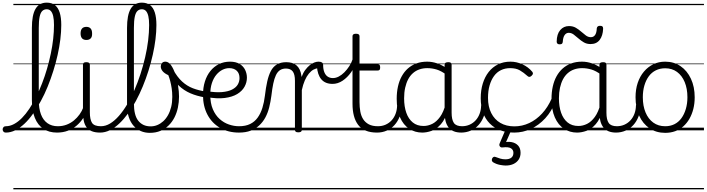

<svg xmlns="http://www.w3.org/2000/svg" viewBox="-101 -985 5340 1451"><path d="M-57 17Q-69 17 -75 9.5Q-81 2 -81 -7Q-81 -16 -75 -23.5Q-69 -31 -57 -31Q-26 -31 5 -47.5Q36 -64 65 -93.5Q94 -123 121 -163.5Q148 -204 172 -252.5Q196 -301 217 -355Q238 -409 254.5 -466Q271 -523 283 -580Q295 -637 301 -692Q307 -747 307 -796Q307 -807 315.5 -812.5Q324 -818 334.5 -818Q345 -818 353.5 -812.5Q362 -807 362 -796Q362 -745 355 -687.5Q348 -630 334.5 -570Q321 -510 302 -449.5Q283 -389 259.5 -331Q236 -273 207.5 -221Q179 -169 148.5 -125.5Q118 -82 84 -50Q50 -18 14.5 -0.5Q-21 17 -57 17ZM330 17Q269 17 226.5 -11.5Q184 -40 162 -95Q140 -150 140 -229V-774Q140 -871 167.5 -918Q195 -965 252 -965Q290 -965 314 -946.5Q338 -928 350 -890.5Q362 -853 362 -796Q362 -784 353.5 -777.5Q345 -771 334.5 -771Q324 -771 315.5 -777.5Q307 -784 307 -796Q307 -837 301 -863Q295 -889 283 -902Q271 -915 252 -915Q232 -915 218.5 -902Q205 -889 198.5 -858Q192 -827 192 -774V-229Q192 -165 208.5 -121Q225 -77 257.5 -54Q290 -31 336 -31Q347 -31 352.5 -23.5Q358 -16 357.5 -7Q357 2 350 9.5Q343 17 330 17ZM0 436H394V446H0ZM0 -20H394V0H0ZM0 -505H394V-500H0ZM0 -956H394V-946H0Z M329 17Q318 17 312.5 9.5Q307 2 307.5 -7Q308 -16 315 -23.5Q322 -31 335 -31Q372 -31 403 -43Q434 -55 458 -75Q482 -95 500 -120Q518 -145 528 -172Q532 -183 541 -182.5Q550 -182 556 -174.5Q562 -167 559 -157Q548 -124 528 -93Q508 -62 479.5 -37Q451 -12 413 2.5Q375 17 329 17ZM394 436V446ZM394 -20V0ZM394 -505V-500ZM394 -956V-946Z M656 17Q618 17 592.5 6.5Q567 -4 552.5 -24Q538 -44 532 -72.5Q526 -101 526 -137V-496Q526 -506 532 -510.5Q538 -515 551 -515Q565 -515 571.5 -510.5Q578 -506 578 -496V-137Q578 -82 594.5 -56.5Q611 -31 662 -31Q671 -31 675.5 -23.5Q680 -16 679.5 -7Q679 2 673.5 9.5Q668 17 656 17ZM552 -683Q530 -683 519 -695.5Q508 -708 508 -732Q508 -757 519 -769.5Q530 -782 552 -782Q573 -782 584 -769.5Q595 -757 595 -732Q596 -707 584.5 -695Q573 -683 552 -683ZM394 436H719V446H394ZM394 -20H719V0H394ZM394 -505H719V-500H394ZM394 -956H719V-946H394Z M655 17Q643 17 638 9.5Q633 2 634.5 -7Q636 -16 642.5 -23.5Q649 -31 661 -31Q697 -31 731 -51.5Q765 -72 797.5 -109Q830 -146 859.5 -195.5Q889 -245 914.5 -303.5Q940 -362 960.5 -425Q981 -488 996 -552.5Q1011 -617 1018.5 -679Q1026 -741 1026 -795Q1026 -808 1034.5 -814.5Q1043 -821 1053.5 -821Q1064 -821 1072.5 -814.5Q1081 -808 1081 -795Q1081 -745 1074 -688Q1067 -631 1053.5 -571Q1040 -511 1021 -450.5Q1002 -390 978 -332Q954 -274 926 -222Q898 -170 866 -126.5Q834 -83 800 -51Q766 -19 729.5 -1Q693 17 655 17ZM719 436V446ZM719 -20V0ZM719 -505V-500ZM719 -956V-946Z M1031 19Q994 19 963 5.5Q932 -8 908.5 -34.5Q885 -61 872 -101Q859 -141 859 -193V-774Q859 -871 886.5 -918Q914 -965 971 -965Q1008 -965 1032.5 -946.5Q1057 -928 1069 -890.5Q1081 -853 1081 -796Q1081 -784 1072.5 -777.5Q1064 -771 1053.5 -771Q1043 -771 1034.5 -777.5Q1026 -784 1026 -796Q1026 -837 1020 -863Q1014 -889 1002 -902Q990 -915 971 -915Q951 -915 937.5 -902Q924 -889 917.5 -858Q911 -827 911 -774V-204Q911 -160 919 -127Q927 -94 943.5 -73Q960 -52 983.5 -41Q1007 -30 1038 -30Q1064 -30 1088 -40Q1112 -50 1132.5 -68.5Q1153 -87 1168.5 -114.5Q1184 -142 1192.5 -176.5Q1201 -211 1201 -253Q1201 -288 1196.5 -317.5Q1192 -347 1185.5 -372Q1179 -397 1171 -417Q1142 -430 1128 -447Q1114 -464 1114 -483Q1114 -496 1122.5 -507.5Q1131 -519 1149 -519Q1172 -519 1191 -493Q1210 -467 1223.5 -425.5Q1237 -384 1244.5 -338.5Q1252 -293 1252 -255Q1252 -213 1243.5 -172.5Q1235 -132 1217.5 -97.5Q1200 -63 1173.5 -37Q1147 -11 1111.5 4Q1076 19 1031 19ZM719 436H1333V446H719ZM719 -20H1333V0H719ZM719 -505H1333V-500H719ZM719 -956H1333V-946H719Z M1447 -249Q1387 -259 1338 -280Q1289 -301 1249 -339Q1209 -377 1175 -438Q1169 -450 1174.5 -459.5Q1180 -469 1190.5 -470.5Q1201 -472 1207 -460Q1238 -403 1275 -369Q1312 -335 1356.5 -318Q1401 -301 1455 -293Q1465 -292 1468.5 -284.5Q1472 -277 1470 -268.5Q1468 -260 1462 -254Q1456 -248 1447 -249ZM1333 436H1358V446H1333ZM1333 -20H1358V0H1333ZM1333 -505H1358V-500H1333ZM1333 -956H1358V-946H1333Z M1463 -296Q1529 -285 1576 -289Q1623 -293 1652.5 -308Q1682 -323 1695.5 -345.5Q1709 -368 1709 -395Q1709 -431 1688 -450.5Q1667 -470 1631 -470Q1605 -470 1580 -457.5Q1555 -445 1534 -420Q1513 -395 1500.5 -357.5Q1488 -320 1488 -270Q1488 -205 1507.5 -159.5Q1527 -114 1559 -85.5Q1591 -57 1629.5 -44Q1668 -31 1705 -31Q1717 -31 1722.5 -23.5Q1728 -16 1728 -7Q1728 2 1722.5 9.5Q1717 17 1705 17Q1624 17 1562.5 -18.5Q1501 -54 1467 -118Q1433 -182 1433 -268Q1433 -323 1447.5 -369Q1462 -415 1489 -448.5Q1516 -482 1553.5 -500.5Q1591 -519 1637 -519Q1681 -519 1709.5 -502Q1738 -485 1751.5 -457Q1765 -429 1765 -398Q1765 -362 1747 -329.5Q1729 -297 1692 -274.5Q1655 -252 1597 -244.5Q1539 -237 1460 -252ZM1358 436H1846V446H1358ZM1358 -20H1846V0H1358ZM1358 -505H1846V-500H1358ZM1358 -956H1846V-946H1358Z M1705 17Q1693 17 1686.5 9.5Q1680 2 1680 -7Q1680 -16 1686.5 -23.5Q1693 -31 1705 -31Q1755 -31 1789.5 -48Q1824 -65 1846.5 -96.5Q1869 -128 1882 -170Q1895 -212 1901 -262Q1908 -322 1918.5 -369Q1929 -416 1946 -448.5Q1963 -481 1991.5 -498Q2020 -515 2062 -515Q2071 -515 2075.5 -508Q2080 -501 2079.5 -491.5Q2079 -482 2074 -474.5Q2069 -467 2060 -467Q2033 -467 2014.5 -454.5Q1996 -442 1984 -416.5Q1972 -391 1964 -352.5Q1956 -314 1950 -262Q1944 -216 1933.5 -174Q1923 -132 1904.5 -97.5Q1886 -63 1858.5 -37.5Q1831 -12 1793.5 2.5Q1756 17 1705 17ZM1846 436H1946V446H1846ZM1846 -20H1946V0H1846ZM1846 -505H1946V-500H1846ZM1846 -956H1946V-946H1846Z M2153 15Q2140 15 2134 10.5Q2128 6 2128 -4V-374Q2128 -424 2111 -445.5Q2094 -467 2060 -467Q2050 -467 2045.5 -474.5Q2041 -482 2041 -491.5Q2041 -501 2046.5 -508Q2052 -515 2062 -515Q2086 -515 2105 -509.5Q2124 -504 2139 -491.5Q2154 -479 2163.5 -459.5Q2173 -440 2177 -412L2178 -403Q2190 -435 2206 -456.5Q2222 -478 2239.5 -492Q2257 -506 2274 -512.5Q2291 -519 2305 -519Q2315 -519 2320.5 -511.5Q2326 -504 2326 -494Q2326 -484 2320.5 -476.5Q2315 -469 2305 -469Q2287 -469 2268.5 -459Q2250 -449 2233 -428.5Q2216 -408 2202.5 -377Q2189 -346 2180 -304V-4Q2180 6 2173.5 10.5Q2167 15 2153 15ZM1946 436H2400V446H1946ZM1946 -20H2400V0H1946ZM1946 -505H2400V-500H1946ZM1946 -956H2400V-946H1946Z M2412 -351Q2357 -351 2327.5 -385.5Q2298 -420 2294 -485L2305 -519Q2323 -519 2332 -513Q2341 -507 2341 -494Q2341 -462 2350 -439.5Q2359 -417 2375.5 -406Q2392 -395 2415 -395Q2437 -395 2459 -406.5Q2481 -418 2501.5 -438.5Q2522 -459 2539 -485.5Q2556 -512 2566 -543Q2569 -550 2577.5 -549.5Q2586 -549 2593 -542.5Q2600 -536 2597 -525Q2580 -478 2552 -438.5Q2524 -399 2488 -375Q2452 -351 2412 -351ZM2400 436H2425V446H2400ZM2400 -20H2425V0H2400ZM2400 -505H2425V-500H2400ZM2400 -956H2425V-946H2400Z M2749 17Q2698 17 2662.5 2Q2627 -13 2605.5 -41.5Q2584 -70 2573.5 -110Q2563 -150 2563 -201V-711Q2563 -721 2569.5 -725.5Q2576 -730 2589 -730Q2603 -730 2609.5 -725.5Q2616 -721 2616 -711V-500H2753Q2764 -500 2768 -494Q2772 -488 2772 -475Q2772 -463 2768 -457.5Q2764 -452 2753 -452H2616V-213Q2616 -175 2622 -142Q2628 -109 2643.5 -84.5Q2659 -60 2686 -45.5Q2713 -31 2756 -31Q2766 -31 2771 -23.5Q2776 -16 2775.5 -7Q2775 2 2768.5 9.5Q2762 17 2749 17ZM2425 436H2813V446H2425ZM2425 -20H2813V0H2425ZM2425 -505H2813V-500H2425ZM2425 -956H2813V-946H2425Z M2748 17Q2737 17 2731.5 9.5Q2726 2 2726.5 -7Q2727 -16 2734 -23.5Q2741 -31 2754 -31Q2787 -31 2813.5 -43Q2840 -55 2859 -76Q2878 -97 2888.5 -125Q2899 -153 2900 -186Q2901 -198 2910 -201.5Q2919 -205 2927.5 -201.5Q2936 -198 2935 -186Q2934 -142 2919.5 -104.5Q2905 -67 2880.5 -40Q2856 -13 2822 2Q2788 17 2748 17ZM2813 436V446ZM2813 -20V0ZM2813 -505V-500ZM2813 -956V-946Z M3090 17Q3035 17 2991 -12Q2947 -41 2922 -98Q2897 -155 2897 -238Q2897 -288 2906.5 -331Q2916 -374 2935 -408.5Q2954 -443 2981.5 -467.5Q3009 -492 3045.5 -505.5Q3082 -519 3127 -519Q3165 -519 3201.5 -506.5Q3238 -494 3274 -470V-419Q3234 -449 3199 -459.5Q3164 -470 3128 -470Q3096 -470 3068.5 -460.5Q3041 -451 3019.5 -432Q2998 -413 2983.5 -385.5Q2969 -358 2961 -322Q2953 -286 2953 -242Q2953 -180 2969.5 -133Q2986 -86 3018.5 -59.5Q3051 -33 3100 -33Q3134 -33 3166 -49Q3198 -65 3224.5 -101.5Q3251 -138 3268 -202L3286 -159Q3265 -85 3231.5 -47Q3198 -9 3160.5 4Q3123 17 3090 17ZM3386 17Q3352 17 3328 7Q3304 -3 3289 -22Q3274 -41 3266.5 -69Q3259 -97 3259 -132V-495Q3259 -506 3266 -510.5Q3273 -515 3287 -515Q3300 -515 3306 -510.5Q3312 -506 3312 -496V-133Q3312 -81 3329 -56Q3346 -31 3392 -31Q3399 -31 3403 -23.5Q3407 -16 3406.5 -7Q3406 2 3401.5 9.5Q3397 17 3386 17ZM2813 436H3448V446H2813ZM2813 -20H3448V0H2813ZM2813 -505H3448V-500H2813ZM2813 -956H3448V-946H2813Z M3383 17Q3372 17 3366.5 9.5Q3361 2 3361.5 -7Q3362 -16 3369 -23.5Q3376 -31 3389 -31Q3422 -31 3448.5 -43Q3475 -55 3494 -76Q3513 -97 3523.5 -125Q3534 -153 3535 -186Q3536 -198 3545 -201.5Q3554 -205 3562.5 -201.5Q3571 -198 3570 -186Q3569 -142 3554.5 -104.5Q3540 -67 3515.5 -40Q3491 -13 3457 2Q3423 17 3383 17ZM3448 436V446ZM3448 -20V0ZM3448 -505V-500ZM3448 -956V-946Z M3786 17Q3668 17 3600 -52Q3532 -121 3532 -243Q3532 -303 3547.5 -353.5Q3563 -404 3592 -441Q3621 -478 3662.5 -498.5Q3704 -519 3757 -519Q3803 -519 3847 -499Q3891 -479 3922 -442Q3927 -435 3926.5 -428.5Q3926 -422 3917 -413Q3908 -404 3900 -404Q3892 -404 3886 -410Q3856 -437 3827.5 -453.5Q3799 -470 3754 -470Q3716 -470 3685 -455Q3654 -440 3632.5 -410.5Q3611 -381 3599 -339.5Q3587 -298 3587 -245Q3587 -179 3611.5 -130.5Q3636 -82 3680.5 -56Q3725 -30 3787 -30Q3797 -30 3803 -23Q3809 -16 3809 -6.5Q3809 3 3803.5 10Q3798 17 3786 17ZM3448 436H3983V446H3448ZM3448 -20H3983V0H3448ZM3448 -505H3983V-500H3448ZM3448 -956H3983V-946H3448Z M3785 17Q3776 17 3771.5 10Q3767 3 3767 -6.5Q3767 -16 3772 -23Q3777 -30 3786 -30Q3845 -30 3898.5 -55Q3952 -80 3995.5 -127Q4039 -174 4068 -240Q4072 -249 4081 -248Q4090 -247 4096.5 -240.5Q4103 -234 4099 -224Q4069 -145 4020 -91.5Q3971 -38 3910.5 -10.5Q3850 17 3785 17ZM3983 436V446ZM3983 -20V0ZM3983 -505V-500ZM3983 -956V-946Z M3720 266Q3704 266 3677 261Q3650 256 3625 241Q3617 235 3616 227.5Q3615 220 3619 211Q3624 203 3630.5 200.5Q3637 198 3646 202Q3661 208 3679.5 213.5Q3698 219 3718 219Q3748 219 3763.5 206.5Q3779 194 3779 170Q3779 147 3760 135.5Q3741 124 3699 129Q3691 130 3686 128.5Q3681 127 3677 122Q3672 115 3672.5 109Q3673 103 3677 94L3719 -4H3764L3715 108L3698 94Q3735 83 3765.5 89Q3796 95 3814.5 115Q3833 135 3833 170Q3833 199 3819 220.5Q3805 242 3780 254Q3755 266 3720 266Z M4260 17Q4205 17 4161 -12Q4117 -41 4092 -98Q4067 -155 4067 -238Q4067 -288 4076.5 -331Q4086 -374 4105 -408.5Q4124 -443 4151.5 -467.5Q4179 -492 4215.5 -505.5Q4252 -519 4297 -519Q4335 -519 4371.5 -506.5Q4408 -494 4444 -470V-419Q4404 -449 4369 -459.5Q4334 -470 4298 -470Q4266 -470 4238.5 -460.5Q4211 -451 4189.5 -432Q4168 -413 4153.5 -385.5Q4139 -358 4131 -322Q4123 -286 4123 -242Q4123 -180 4139.5 -133Q4156 -86 4188.5 -59.5Q4221 -33 4270 -33Q4304 -33 4336 -49Q4368 -65 4394.5 -101.5Q4421 -138 4438 -202L4456 -159Q4435 -85 4401.5 -47Q4368 -9 4330.5 4Q4293 17 4260 17ZM4556 17Q4522 17 4498 7Q4474 -3 4459 -22Q4444 -41 4436.5 -69Q4429 -97 4429 -132V-495Q4429 -506 4436 -510.5Q4443 -515 4457 -515Q4470 -515 4476 -510.5Q4482 -506 4482 -496V-133Q4482 -81 4499 -56Q4516 -31 4562 -31Q4569 -31 4573 -23.5Q4577 -16 4576.5 -7Q4576 2 4571.5 9.5Q4567 17 4556 17ZM3983 436H4618V446H3983ZM3983 -20H4618V0H3983ZM3983 -505H4618V-500H3983ZM3983 -956H4618V-946H3983Z M4553 17Q4542 17 4536.5 9.5Q4531 2 4531.5 -7Q4532 -16 4539 -23.5Q4546 -31 4559 -31Q4592 -31 4618.5 -43Q4645 -55 4664 -76Q4683 -97 4693.5 -125Q4704 -153 4705 -186Q4706 -198 4715 -201.5Q4724 -205 4732.5 -201.5Q4741 -198 4740 -186Q4739 -142 4724.5 -104.5Q4710 -67 4685.5 -40Q4661 -13 4627 2Q4593 17 4553 17ZM4618 436V446ZM4618 -20V0ZM4618 -505V-500ZM4618 -956V-946Z M4128 -650Q4106 -650 4106 -671Q4107 -728 4133 -758Q4159 -788 4199 -788Q4229 -788 4251 -775Q4273 -762 4291 -746Q4309 -730 4326.5 -717Q4344 -704 4364 -704Q4385 -704 4396.5 -721Q4408 -738 4409 -771Q4412 -790 4433 -790Q4447 -790 4452 -785Q4457 -780 4457 -768Q4455 -715 4431 -683.5Q4407 -652 4362 -652Q4333 -652 4311 -665Q4289 -678 4270.5 -694.5Q4252 -711 4234.5 -724Q4217 -737 4197 -737Q4178 -737 4166 -720Q4154 -703 4152 -669Q4151 -659 4146 -654.5Q4141 -650 4128 -650Z M4926 19Q4858 19 4807.5 -15.5Q4757 -50 4729.5 -110.5Q4702 -171 4702 -250Q4702 -310 4718.5 -359Q4735 -408 4765.5 -444Q4796 -480 4836.5 -499.5Q4877 -519 4926 -519Q4992 -519 5042 -485Q5092 -451 5120.5 -390Q5149 -329 5149 -250Q5149 -202 5138.5 -161Q5128 -120 5109 -87Q5090 -54 5063 -30Q5036 -6 5001.5 6.5Q4967 19 4926 19ZM4926 -31Q4965 -31 4996 -46.5Q5027 -62 5048.5 -91.5Q5070 -121 5082 -161.5Q5094 -202 5094 -250Q5094 -315 5073.5 -364.5Q5053 -414 5015.5 -441.5Q4978 -469 4926 -469Q4887 -469 4855.5 -453.5Q4824 -438 4802.5 -409Q4781 -380 4769 -339.5Q4757 -299 4757 -250Q4757 -185 4777.5 -135.5Q4798 -86 4836 -58.5Q4874 -31 4926 -31ZM4618 436H5219V446H4618ZM4618 -20H5219V0H4618ZM4618 -505H5219V-500H4618ZM4618 -956H5219V-946H4618Z"/></svg>

Font: Playwrite HU Guides
Style: Regular
Weight: 400
Designer: Veronika Burian, José Scaglione
Foundry: TypeTogether
Version: Version 1.003